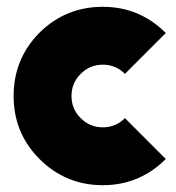

<svg xmlns="http://www.w3.org/2000/svg" viewBox="-20 -532 516 564"><path d="M282 -512Q173 -512 96 -436Q20 -359 20 -250Q20 -141 96 -65Q173 12 282 12Q390 12 467 -65L347 -185Q320 -158 282 -158Q244 -158 217 -185Q190 -212 190 -250Q190 -288 217 -315Q244 -342 282 -342Q320 -342 347 -315L467 -435Q390 -512 282 -512Z"/></svg>

Font: Unageo
Style: Black
Weight: 900
Designer: Richard Sepsi
Foundry: Richard Sepsi
Version: Version 2.000